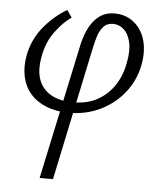

<svg xmlns="http://www.w3.org/2000/svg" viewBox="-52 -468 671 802"><g transform="rotate(5 284.0 -67.0)"><path d="M144 289 263 -269Q269 -300 279.5 -327.5Q290 -355 306 -376.5Q322 -398 344 -410.5Q366 -423 397 -423Q433 -423 461 -407Q489 -391 507 -362.5Q525 -334 530 -296.5Q535 -259 526 -215Q513 -151 472.5 -100.5Q432 -50 372.5 -21.5Q313 7 242 7Q189 7 147.5 -9.5Q106 -26 80 -56Q54 -86 45 -128Q36 -170 46 -220Q60 -288 103.5 -339.5Q147 -391 198 -420L219 -390Q186 -368 152.5 -323.5Q119 -279 108 -217Q97 -159 111.5 -119.5Q126 -80 163 -59Q200 -38 254 -38Q315 -38 358 -62Q401 -86 428.5 -128Q456 -170 465 -223Q475 -274 467 -308.5Q459 -343 439.5 -361Q420 -379 394 -379Q368 -379 353 -362Q338 -345 330.5 -320Q323 -295 318 -271L200 289Z"/></g></svg>

Font: Ysabeau Office
Style: Italic
Weight: 400
Italic angle: -12°
Designer: Christian Thalmann (Catharsis Fonts)
Version: Version 2.001;gftools[0.9.30]; featfreeze: tnum,lnum,ss02